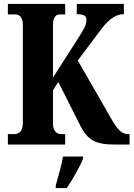

<svg xmlns="http://www.w3.org/2000/svg" viewBox="-20 -734 678 975"><path d="M20 0H311V-53H293C268 -53 249 -67 249 -109V-275L276 -318L375 -121C421 -26 452 0 566 0H638V-53H632C596 -53 576 -77 541 -138L375 -427L486 -575C524 -627 561 -662 609 -662V-714H370V-662C406 -662 419 -654 419 -633C419 -604 401 -578 370 -529L249 -340V-605C249 -647 263 -661 286 -661H311V-714H20V-661H55C79 -661 96 -647 96 -606V-110C96 -66 76 -53 51 -53H20ZM263 208V221H319C348 178 386 113 402 71V61H300C293 105 274 168 263 208Z"/></svg>

Font: Noto Serif Armenian ExtraCondensed ExtraBold
Style: Regular
Weight: 800
Width: 2
Designer: Monotype Design Team
Foundry: Monotype Imaging Inc.
Version: Version 2.008